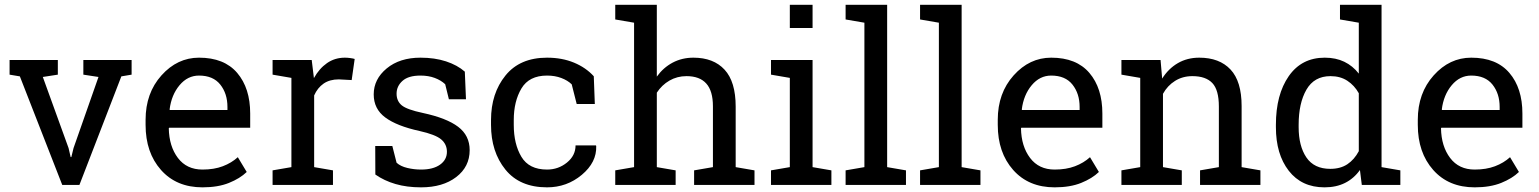

<svg xmlns="http://www.w3.org/2000/svg" viewBox="-20 -782 6510 812"><path d="M224.6 -466.3 161.1 -456.5 270 -155.8 278.8 -117.7H281.7L291 -155.8L396.5 -456.5L332.5 -466.3V-528.3H536.6V-466.3L493.2 -459L315.9 0H243.2L64 -459L20.5 -466.3V-528.3H224.6Z M836.4 10.3Q726.1 10.3 660.9 -63.2Q595.7 -136.7 595.7 -253.9V-275.4Q595.7 -388.2 662.8 -463.1Q730 -538.1 821.8 -538.1Q928.2 -538.1 983.2 -473.6Q1038.1 -409.2 1038.1 -301.8V-241.7H695.3L693.8 -239.3Q695.3 -163.1 732.4 -114Q769.5 -64.9 836.4 -64.9Q885.3 -64.9 922.1 -78.9Q959 -92.8 985.8 -117.2L1023.4 -54.7Q995.1 -27.3 948.5 -8.5Q901.9 10.3 836.4 10.3ZM821.8 -462.4Q773.4 -462.4 739.3 -421.6Q705.1 -380.9 697.3 -319.3L698.2 -316.9H941.9V-329.6Q941.9 -386.2 911.6 -424.3Q881.3 -462.4 821.8 -462.4Z M1132.8 -466.3V-528.3H1298.3L1307.6 -451.7Q1330.1 -492.2 1363 -515.1Q1396 -538.1 1438.5 -538.1Q1449.7 -538.1 1461.7 -536.4Q1473.6 -534.7 1480 -532.7L1467.3 -443.4L1412.6 -446.3Q1374.5 -446.3 1348.6 -428.5Q1322.8 -410.6 1308.6 -378.4V-75.2L1388.2 -61.5V0H1132.8V-61.5L1212.4 -75.2V-452.6Z M1950.7 -362.3H1878.4L1862.8 -425.8Q1845.2 -442.4 1818.6 -452.4Q1792 -462.4 1758.3 -462.4Q1707 -462.4 1682.1 -439.9Q1657.2 -417.5 1657.2 -385.7Q1657.2 -354.5 1679.2 -336.4Q1701.2 -318.4 1768.6 -304.2Q1868.7 -282.7 1917.5 -245.8Q1966.3 -209 1966.3 -147Q1966.3 -76.7 1909.4 -33.2Q1852.5 10.3 1760.7 10.3Q1700.7 10.3 1652.8 -3.7Q1605 -17.6 1567.4 -43.9L1566.9 -164.6H1639.2L1657.2 -93.8Q1673.8 -78.6 1702.4 -71.8Q1731 -64.9 1760.7 -64.9Q1812 -64.9 1841.1 -85.7Q1870.1 -106.4 1870.1 -140.1Q1870.1 -171.9 1845.9 -192.4Q1821.8 -212.9 1754.4 -228Q1658.2 -249 1609.4 -285.2Q1560.5 -321.3 1560.5 -382.8Q1560.5 -447.3 1615.5 -492.7Q1670.4 -538.1 1758.3 -538.1Q1818.4 -538.1 1866.2 -522.5Q1914.1 -506.8 1945.8 -479Z M2293.5 -64.9Q2341.3 -64.9 2377.7 -94.5Q2414.1 -124 2414.1 -167H2500.5L2501.5 -164.1Q2503.9 -95.7 2440.7 -42.7Q2377.4 10.3 2293.5 10.3Q2178.2 10.3 2117.4 -64.9Q2056.6 -140.1 2056.6 -253.9V-274.4Q2056.6 -387.2 2117.7 -462.6Q2178.7 -538.1 2293.5 -538.1Q2356.9 -538.1 2407.5 -517.1Q2458 -496.1 2491.2 -459.5L2495.6 -342.3H2418.9L2397.9 -425.3Q2380.9 -441.9 2354 -452.1Q2327.1 -462.4 2293.5 -462.4Q2217.8 -462.4 2185.3 -408Q2152.8 -353.5 2152.8 -274.4V-253.9Q2152.8 -172.9 2185.1 -118.9Q2217.3 -64.9 2293.5 -64.9Z M2582 -61.5 2661.6 -75.2V-686L2582 -699.7V-761.7H2757.8V-458Q2785.2 -496.1 2824.7 -517.1Q2864.3 -538.1 2912.6 -538.1Q2997.6 -538.1 3044.4 -487.3Q3091.3 -436.5 3091.3 -331.1V-75.2L3170.9 -61.5V0H2915.5V-61.5L2995.1 -75.2V-332Q2995.1 -397.5 2967 -428.7Q2939 -460 2883.3 -460Q2843.8 -460 2811.3 -441.2Q2778.8 -422.4 2757.8 -390.1V-75.2L2837.4 -61.5V0H2582Z M3240.7 -61.5 3320.3 -75.2V-452.6L3240.7 -466.3V-528.3H3416.5V-75.2L3496.1 -61.5V0H3240.7ZM3416.5 -663.6H3320.3V-761.7H3416.5Z M3556.2 -699.7V-761.7H3731.9V-75.2L3811.5 -61.5V0H3556.2V-61.5L3635.7 -75.2V-686Z M3871.1 -699.7V-761.7H4046.9V-75.2L4126.5 -61.5V0H3871.1V-61.5L3950.7 -75.2V-686Z M4440.4 10.3Q4330.1 10.3 4264.9 -63.2Q4199.7 -136.7 4199.7 -253.9V-275.4Q4199.7 -388.2 4266.8 -463.1Q4334 -538.1 4425.8 -538.1Q4532.2 -538.1 4587.2 -473.6Q4642.1 -409.2 4642.1 -301.8V-241.7H4299.3L4297.9 -239.3Q4299.3 -163.1 4336.4 -114Q4373.5 -64.9 4440.4 -64.9Q4489.3 -64.9 4526.1 -78.9Q4563 -92.8 4589.8 -117.2L4627.4 -54.7Q4599.1 -27.3 4552.5 -8.5Q4505.9 10.3 4440.4 10.3ZM4425.8 -462.4Q4377.4 -462.4 4343.3 -421.6Q4309.1 -380.9 4301.3 -319.3L4302.2 -316.9H4545.9V-329.6Q4545.9 -386.2 4515.6 -424.3Q4485.4 -462.4 4425.8 -462.4Z M4722.7 -61.5 4802.2 -75.2V-452.6L4722.7 -466.3V-528.3H4888.2L4895 -449.7Q4921.4 -491.7 4961.2 -514.9Q5001 -538.1 5051.8 -538.1Q5137.2 -538.1 5184.1 -488Q5231 -438 5231 -333.5V-75.2L5310.5 -61.5V0H5055.2V-61.5L5134.8 -75.2V-331.5Q5134.8 -401.4 5107.2 -430.7Q5079.6 -460 5022.9 -460Q4981.4 -460 4949.5 -439.9Q4917.5 -419.9 4898.4 -385.3V-75.2L4978 -61.5V0H4722.7Z M5731.4 -63Q5705.6 -26.9 5668.2 -8.3Q5630.9 10.3 5581.5 10.3Q5484.9 10.3 5430.4 -59.8Q5376 -129.9 5376 -244.1V-254.4Q5376 -381.8 5430.4 -460Q5484.9 -538.1 5582.5 -538.1Q5629.4 -538.1 5665.3 -520.8Q5701.2 -503.4 5726.6 -470.7V-686L5647 -699.7V-761.7H5726.6H5822.8V-75.2L5902.3 -61.5V0H5739.3ZM5472.2 -244.1Q5472.2 -164.6 5504.9 -116.2Q5537.6 -67.9 5606 -67.9Q5648.9 -67.9 5678.2 -87.4Q5707.5 -106.9 5726.6 -142.6V-387.7Q5708 -420.9 5678.2 -440.4Q5648.4 -460 5606.9 -460Q5538.1 -460 5505.1 -402.8Q5472.2 -345.7 5472.2 -254.4Z M6216.8 10.3Q6106.4 10.3 6041.3 -63.2Q5976.1 -136.7 5976.1 -253.9V-275.4Q5976.1 -388.2 6043.2 -463.1Q6110.4 -538.1 6202.1 -538.1Q6308.6 -538.1 6363.5 -473.6Q6418.5 -409.2 6418.5 -301.8V-241.7H6075.7L6074.2 -239.3Q6075.7 -163.1 6112.8 -114Q6149.9 -64.9 6216.8 -64.9Q6265.6 -64.9 6302.5 -78.9Q6339.4 -92.8 6366.2 -117.2L6403.8 -54.7Q6375.5 -27.3 6328.9 -8.5Q6282.2 10.3 6216.8 10.3ZM6202.1 -462.4Q6153.8 -462.4 6119.6 -421.6Q6085.4 -380.9 6077.6 -319.3L6078.6 -316.9H6322.3V-329.6Q6322.3 -386.2 6292 -424.3Q6261.7 -462.4 6202.1 -462.4Z"/></svg>

Font: TypoPRO Roboto Slab
Style: Regular
Weight: 400
Designer: Google
Version: Version 1.100263; 2013; ttfautohint (v0.94.20-1c74) -l 8 -r 